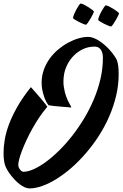

<svg xmlns="http://www.w3.org/2000/svg" viewBox="-34 -968 684 1071"><path d="M605 -654.8Q608.4 -648.9 612.3 -643.3Q616.2 -637.7 619.6 -627.4Q623 -617.2 625.5 -600.1Q627.9 -583 627.9 -554.2Q627.9 -493.7 613.8 -434.1Q599.6 -374.5 575.2 -318.4Q550.8 -262.2 517.6 -210.7Q484.4 -159.2 446 -114.5Q407.7 -69.8 366.2 -33.4Q324.7 2.9 283.4 28.8Q242.2 54.7 203.1 68.8Q164.1 83 130.9 83Q117.7 83 103.8 76.7Q89.8 70.3 76.4 60.1Q63 49.8 51 37.6Q39.1 25.4 29.5 13.4Q20 1.5 13.7 -8.3Q7.3 -18.1 4.9 -22.9Q2.4 -27.8 -1 -34.7Q-4.4 -41.5 -7.3 -52Q-10.3 -62.5 -12.2 -77.9Q-14.2 -93.3 -14.2 -115.2Q-14.2 -148.9 -7.6 -188.7Q-1 -228.5 16.1 -274.4Q33.2 -320.3 62.7 -372.3Q92.3 -424.3 138.2 -481.9Q142.1 -477.5 149.9 -469Q157.7 -460.4 167 -449.7Q176.3 -439 186.5 -427Q196.8 -415 205.8 -404.3Q214.8 -393.6 221.2 -385Q227.5 -376.5 230 -372.1Q206.5 -345.2 185.5 -314Q164.6 -282.7 146.7 -250.7Q128.9 -218.8 114.3 -187.5Q99.6 -156.2 89.4 -129.4Q79.1 -102.5 73.5 -81.5Q67.9 -60.5 67.9 -48.8Q67.9 -41 70.8 -33.9Q73.7 -26.9 78.1 -21.5Q82.5 -16.1 87.4 -12.9Q92.3 -9.8 96.2 -9.8Q121.6 -9.8 154.3 -24.4Q187 -39.1 222.9 -65.4Q258.8 -91.8 296.4 -128.9Q334 -166 369.1 -210.9Q404.3 -255.9 435.3 -307.4Q466.3 -358.9 489.7 -414.6Q513.2 -470.2 526.6 -528.6Q540 -586.9 540 -645Q540 -662.6 536.1 -674.6Q532.2 -686.5 525.9 -694.1Q519.5 -701.7 511.5 -704.8Q503.4 -708 495.1 -708Q457.5 -708 428 -693.6Q398.4 -679.2 377 -657.2Q355.5 -635.3 342.3 -608.9Q329.1 -582.5 324.2 -558.1Q316.9 -517.1 321.8 -484.6Q326.7 -452.1 335.7 -428.2Q344.7 -404.3 353.8 -389.4Q362.8 -374.5 363.8 -368.2Q352.1 -369.6 335.9 -370.8Q319.8 -372.1 302.2 -373.5Q284.7 -375 267.6 -376.7Q250.5 -378.4 236.8 -380.9Q231 -387.7 224.1 -400.4Q217.3 -413.1 211.7 -429.7Q206.1 -446.3 202.1 -465.8Q198.2 -485.4 198.2 -505.9Q198.2 -544.9 210.7 -579.3Q223.1 -613.8 244.1 -642.3Q265.1 -670.9 292 -693.1Q318.8 -715.3 347.7 -730.7Q376.5 -746.1 404.8 -754.2Q433.1 -762.2 457 -762.2Q472.7 -762.2 488.5 -756.1Q504.4 -750 519.5 -740Q534.7 -730 548.6 -718Q562.5 -706.1 573.7 -694.1Q585 -682.1 593 -671.6Q601.1 -661.1 605 -654.8ZM489.7 -903.3Q489.7 -900.4 483.9 -888.4Q478 -876.5 470.5 -863.5Q462.9 -850.6 455.6 -840.3Q448.2 -830.1 444.8 -830.1Q441.4 -830.1 429.7 -835Q418 -839.8 405.5 -846.2Q393.1 -852.5 383.3 -858.6Q373.5 -864.7 373.5 -867.2Q373.5 -874.5 379.2 -888.2Q384.8 -901.9 392.1 -915.3Q399.4 -928.7 406.2 -938.5Q413.1 -948.2 415.5 -948.2Q421.9 -948.2 434.3 -942.1Q446.8 -936 459 -928.2Q471.2 -920.4 480.5 -913.1Q489.7 -905.8 489.7 -903.3ZM629.9 -893.1Q629.9 -890.1 624 -878.4Q618.2 -866.7 610.6 -853.8Q603 -840.8 595.7 -830.6Q588.4 -820.3 585 -820.3Q581.5 -820.3 569.8 -825Q558.1 -829.6 545.7 -835.9Q533.2 -842.3 523.4 -848.4Q513.7 -854.5 513.7 -856.9Q513.7 -864.3 519.3 -877.9Q524.9 -891.6 532.2 -905Q539.6 -918.5 546.4 -928.2Q553.2 -938 555.7 -938Q562 -938 574.5 -931.9Q586.9 -925.8 599.1 -918.2Q611.3 -910.6 620.6 -903.3Q629.9 -896 629.9 -893.1Z"/></svg>

Font: Yesteryear
Style: Regular
Weight: 400
Designer: Astigmatic (AOETI)
Foundry: Astigmatic (AOETI)
Version: Version 1.000